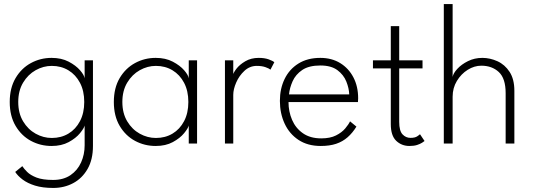

<svg xmlns="http://www.w3.org/2000/svg" viewBox="-20 -708 2634 947"><path d="M242.5 219Q190 219 153 207.5Q116 196 91.8 177.8Q67.5 159.5 55 140L90 111.5Q98 124 114 140Q130 156 160.2 167.8Q190.5 179.5 242 179.5Q293 179.5 327.8 155.8Q362.5 132 380 93Q397.5 54 397.5 8.5V-7H438.5V12Q438.5 79 412 125.2Q385.5 171.5 341.2 195.2Q297 219 242.5 219ZM397.5 0V-89Q394.5 -75.5 374.5 -51Q354.5 -26.5 319 -7.2Q283.5 12 234.5 12Q179.5 12 132.5 -13.2Q85.5 -38.5 56.8 -87.2Q28 -136 28 -205Q28 -274 56.8 -322.8Q85.5 -371.5 132.5 -397Q179.5 -422.5 234.5 -422.5Q283 -422.5 318.8 -403.8Q354.5 -385 375 -361.2Q395.5 -337.5 397.5 -321.5V-410.5H438.5V0ZM70 -205Q70 -149.5 94 -109.5Q118 -69.5 156 -48.5Q194 -27.5 235.5 -27.5Q281.5 -27.5 317.5 -49Q353.5 -70.5 374.5 -110.5Q395.5 -150.5 395.5 -205Q395.5 -259.5 374.5 -299.5Q353.5 -339.5 317.5 -361.2Q281.5 -383 235.5 -383Q194 -383 156 -361.8Q118 -340.5 94 -300.5Q70 -260.5 70 -205Z M911 0V-89Q908 -75.5 888 -51Q868 -26.5 832.5 -7.2Q797 12 748 12Q693 12 646 -13.2Q599 -38.5 570.2 -87.2Q541.5 -136 541.5 -205Q541.5 -274 570.2 -322.8Q599 -371.5 646 -397Q693 -422.5 748 -422.5Q796.5 -422.5 832.2 -403.8Q868 -385 888.5 -361.2Q909 -337.5 911 -321.5V-410.5H952V0ZM583.5 -205Q583.5 -149.5 607.5 -109.5Q631.5 -69.5 669.5 -48.5Q707.5 -27.5 749 -27.5Q795 -27.5 831 -49Q867 -70.5 888 -110.5Q909 -150.5 909 -205Q909 -259.5 888 -299.5Q867 -339.5 831 -361.2Q795 -383 749 -383Q707.5 -383 669.5 -361.8Q631.5 -340.5 607.5 -300.5Q583.5 -260.5 583.5 -205Z M1130.5 0H1089.5V-410.5H1130.5V-334.5H1128Q1130 -348 1146 -368.8Q1162 -389.5 1190.2 -406Q1218.5 -422.5 1256 -422.5Q1285 -422.5 1305.2 -415.2Q1325.5 -408 1333 -401L1314 -364.5Q1307 -370.5 1289.2 -376.8Q1271.5 -383 1246.5 -383Q1212 -383 1185.8 -358.8Q1159.5 -334.5 1145 -301Q1130.5 -267.5 1130.5 -240Z M1403 -204.5Q1403 -158 1420.5 -117Q1438 -76 1474 -50.8Q1510 -25.5 1564.5 -25.5Q1608.5 -25.5 1637.2 -40Q1666 -54.5 1682.8 -74.5Q1699.5 -94.5 1706.5 -109.5L1738 -83.5Q1719 -52.5 1694.5 -31Q1670 -9.5 1638 1.2Q1606 12 1562 12Q1497.5 12 1452.2 -18Q1407 -48 1383.8 -98.5Q1360.5 -149 1360.5 -210.5Q1360.5 -270.5 1383.8 -318.5Q1407 -366.5 1451.8 -394.5Q1496.5 -422.5 1560 -422.5Q1616 -422.5 1658 -396.8Q1700 -371 1723.2 -326.2Q1746.5 -281.5 1746.5 -223.5Q1746.5 -219 1746 -213.8Q1745.5 -208.5 1745.5 -204.5ZM1702.5 -242.5Q1701.5 -272.5 1688.2 -305.8Q1675 -339 1644.2 -362Q1613.5 -385 1560 -385Q1503.5 -385 1470.8 -362.8Q1438 -340.5 1423.2 -307.2Q1408.5 -274 1405.5 -242.5Z M1819.5 -410.5H1907.5V-579H1949V-410.5H2064V-370.5H1949V-107Q1949 -63 1965.2 -45.5Q1981.5 -28 2004.5 -28Q2027 -28 2038.2 -35.8Q2049.5 -43.5 2051.5 -46L2074 -12.5Q2071 -10 2061.8 -4Q2052.5 2 2037.2 7Q2022 12 1999.5 12Q1961 12 1934.2 -13.5Q1907.5 -39 1907.5 -96V-370.5H1819.5Z M2359 -422.5Q2397 -422.5 2433.5 -406Q2470 -389.5 2493.5 -353.5Q2517 -317.5 2517 -260V0H2474V-248.5Q2474 -321.5 2440.2 -352.8Q2406.5 -384 2354 -384Q2319.5 -384 2287 -363.8Q2254.5 -343.5 2233.5 -308.8Q2212.5 -274 2212.5 -231V0H2169V-688H2212.5V-328.5Q2215.5 -346.5 2235.8 -368.5Q2256 -390.5 2288.2 -406.5Q2320.5 -422.5 2359 -422.5Z"/></svg>

Font: League Spartan Thin ExtraLight
Style: Regular
Weight: 250
Version: Version 2.002